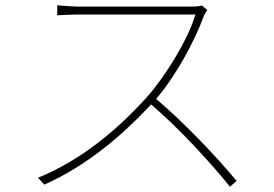

<svg xmlns="http://www.w3.org/2000/svg" viewBox="-20 -698 1040 728"><path d="M746 -677C735 -674 721 -673 700 -673H281C249 -673 197 -678 197 -678V-640C197 -640 251 -643 281 -643H721C693 -548 608 -410 538 -331C426 -206 285 -89 124 -24L148 2C308 -69 442 -183 553 -302C661 -210 783 -76 852 10L877 -12C806 -98 685 -227 572 -323C646 -409 717 -540 752 -635C754 -641 762 -655 766 -660Z"/></svg>

Font: Source Han Sans CN ExtraLight
Style: Regular
Weight: 250
Designer: Ryoko NISHIZUKA (kana & ideographs); Paul D. Hunt (Latin, Greek & Cyrillic); Wenlong ZHANG (bopomofo); Sandoll Communica
Foundry: Adobe Systems Incorporated
Version: Version 1.004;PS 1.004;hotconv 16.6.51;makeotf.lib2.5.65220